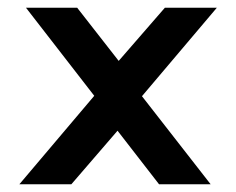

<svg xmlns="http://www.w3.org/2000/svg" viewBox="-20 -504 609 495"><path d="M346 -256 523 -29H390L283 -167L164 -29H30L223 -257L47 -484H179L286 -347L405 -484H539Z"/></svg>

Font: Catamaran Thin
Style: Bold
Weight: 700
Version: Version 2.000